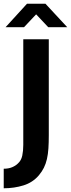

<svg xmlns="http://www.w3.org/2000/svg" viewBox="-39 -841 381 1031"><path d="M223 -630V-115Q223 -76 221 -44.5Q219 -13 213 13Q207 39 196.5 60Q186 81 170 100Q137 139 87 154.5Q37 170 -19 170V65Q7 65 26 57Q45 49 57 37Q75 21 80.5 -5Q86 -31 86 -63V-630ZM106 -821H205L322 -695H220L155 -764L90 -695H-9Z"/></svg>

Font: Ek Mukta
Style: Bold
Weight: 700
Designer: Girish Dalvi and Yashodeep Gholap
Foundry: Ek Type
Version: Version 2.538;PS 1.002;hotconv 16.6.51;makeotf.lib2.5.65220;